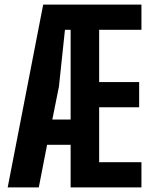

<svg xmlns="http://www.w3.org/2000/svg" viewBox="-20 -820 661 840"><path d="M13.6 0 169 -800H598.8V-689.7H413.8V-460.9H588.8V-350.6H413.8V-110.3H598.8V0H289V-186.6H186L149.7 0ZM208.9 -296.9H289V-689.7H264.2L237.8 -440.9Z"/></svg>

Font: Big Shoulders Display SC Thin
Style: Regular
Weight: 100
Designer: Patric King
Foundry: XO Type Co
Version: Version 2.002